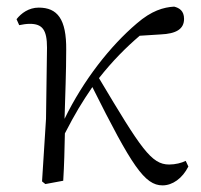

<svg xmlns="http://www.w3.org/2000/svg" viewBox="-20 -546 608 580"><path d="M471 14C501 14 531 -7 549 -43L541 -60C529 -54 510 -49 491 -49C437 -49 406 -97 279 -310C320 -362 360 -402 402 -438L465 -442C512 -444 536 -458 536 -489C536 -513 522 -522 506 -526C474 -524 438 -514 393 -475C313 -407 232 -304 175 -187C177 -257 180 -330 180 -395C181 -489 153 -523 97 -523C67 -523 44 -506 30 -488L38 -470C48 -472 59 -474 70 -474C108 -474 122 -456 122 -402L119 -187L107 2L117 10L171 0C174 -48 175 -95 176 -143C208 -205 227 -236 259 -283C378 -45 417 14 471 14Z"/></svg>

Font: Noto Serif TC Light
Style: Regular
Weight: 300
Designer: Ryoko NISHIZUKA 西塚涼子 (kana & ideographs); Frank Grießhammer (Latin, Greek & Cyrillic); Wenlong ZHANG 张文龙 (bopomofo); San
Foundry: Adobe
Version: Version 2.001;hotconv 1.1.0;makeotfexe 2.6.0